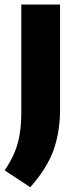

<svg xmlns="http://www.w3.org/2000/svg" viewBox="-47 -568 323 825"><path d="M83 236.5 -27 164Q0.5 123.5 16 86Q31.5 48.5 38 6.5Q44.5 -35.5 44.5 -89V-548.5H211V-96.5Q211 -1 182.8 77.5Q154.5 156 83 236.5Z"/></svg>

Font: Encode Sans Condensed ExtraBold
Style: Regular
Weight: 800
Width: 3
Designer: Multiple Designers
Foundry: Impallari Type
Version: Version 3.000; ttfautohint (v1.8.3) -l 8 -r 50 -G 200 -x 14 